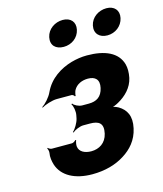

<svg xmlns="http://www.w3.org/2000/svg" viewBox="-111 -812 770 905"><g transform="rotate(-15 274.0 -359.5)"><path d="M333 -160C323 -116 289 -96 251 -96C221 -96 193 -108 190 -136C189 -143 192 -160 195 -165L191 -167C188 -162 178 -156 172 -156H74C68 -156 59 -161 56 -165L53 -162C56 -158 59 -148 58 -141C54 -119 58 -99 63 -82C82 -23 143 10 228 10C290 10 344 -5 387 -33C425 -57 459 -93 471 -149C484 -207 464 -241 429 -262C418 -268 402 -274 392 -273V-269C401 -270 419 -277 431 -284C469 -305 503 -338 513 -384C518 -409 518 -431 513 -450C496 -511 434 -538 347 -538C321 -538 295 -534 270 -527C215 -511 160 -477 132 -417C122 -394 97 -367 81 -357L82 -354C98 -364 134 -376 157 -376H229C234 -376 241 -371 243 -366L247 -368C246 -372 250 -388 253 -394C267 -420 295 -431 323 -431C358 -431 379 -413 370 -373C361 -332 335 -316 297 -316H265C249 -316 227 -327 221 -337L217 -334C225 -324 230 -296 226 -278L223 -263C219 -244 202 -216 190 -206L192 -203C203 -213 229 -224 245 -224H278C321 -224 344 -209 333 -160ZM253 -605C291 -605 325 -629 333 -667C341 -704 318 -729 280 -729C242 -729 206 -705 198 -667C190 -628 214 -605 253 -605ZM466 -604C504 -604 538 -629 546 -667C554 -704 531 -729 493 -729C455 -729 419 -705 411 -667C403 -629 427 -604 466 -604Z"/></g></svg>

Font: Asimov
Style: EdgeExtremeIt
Weight: 500
Designer: Google
Version: Version 2.000980: 2014